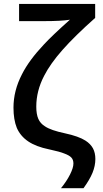

<svg xmlns="http://www.w3.org/2000/svg" viewBox="-20 -780 527 987"><path d="M357.4 60.5Q357.4 41 346.4 29.5Q335.4 18.1 309.6 8.8Q288.6 0 234.9 -11.7L232.4 -12.2Q165.5 -25.9 125.2 -53Q85 -80.1 66.4 -122.6Q49.3 -165 49.3 -226.6Q49.3 -314 92.8 -397.9Q129.4 -470.7 206.5 -552.2Q247.1 -596.2 339.4 -678.7Q295.4 -671.4 206.5 -671.4H78.1V-759.8H469.2V-688Q364.7 -595.2 301.5 -523.7Q238.3 -452.1 206.5 -389.6Q166.5 -312.5 166.5 -231.9Q166.5 -192.9 177 -168.9Q187.5 -145 211.4 -130.4Q241.7 -109.9 314 -94.7Q384.3 -79.6 419.4 -57.1Q445.3 -40.5 457.8 -17.6Q470.2 5.4 470.2 37.6Q470.2 72.3 455.6 108.2Q440.9 144 409.2 187.5H293.5Q322.8 151.4 340.1 116.9Q357.4 82.5 357.4 60.5Z"/></svg>

Font: Viking Open Sans Light
Style: Bold
Weight: 600
Foundry: Ascender Corporation
Version: Version 2.001